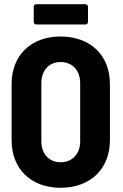

<svg xmlns="http://www.w3.org/2000/svg" viewBox="-20 -881 582 910"><path d="M152 -765H385C392 -765 397 -770 397 -777V-849C397 -856 392 -861 385 -861H152C145 -861 140 -856 140 -849V-777C140 -770 145 -765 152 -765ZM267 9C408 9 501 -80 501 -217V-483C501 -619 408 -708 267 -708C127 -708 35 -619 35 -483V-217C35 -80 127 9 267 9ZM267 -112C212 -112 176 -152 176 -211V-487C176 -547 212 -587 267 -587C323 -587 360 -547 360 -487V-211C360 -152 323 -112 267 -112Z"/></svg>

Font: Barlow Semi Condensed
Style: Bold
Weight: 700
Width: 4
Designer: Jeremy Tribby
Foundry: Tribby Type
Version: Version 1.422;hotconv 1.0.109;makeotfexe 2.5.65596